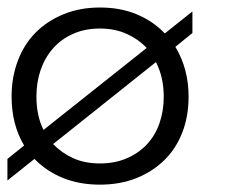

<svg xmlns="http://www.w3.org/2000/svg" viewBox="-41 -486 607 517"><path d="M-21 -58.1 23.9 -94.2Q-9.8 -150.9 -9.8 -226.1Q-9.8 -277.8 7.1 -322.5Q23.9 -367.2 55.4 -398.7Q86.9 -430.2 130.9 -448Q174.8 -465.8 228 -465.8Q283.2 -465.8 327.1 -447.5Q371.1 -429.2 402.8 -396L477.1 -455.1V-397L431.2 -359.9Q466.8 -300.8 466.8 -226.1Q466.8 -172.9 450 -129.4Q433.1 -85.9 401.6 -54.9Q370.1 -23.9 326.2 -6.3Q282.2 11.2 228 11.2Q172.9 11.2 128.4 -6.8Q84 -24.9 51.8 -58.1L-21 0ZM399.9 -226.1Q399.9 -277.8 378.9 -318.8L102.1 -98.1Q125 -74.2 156 -60.1Q187 -45.9 228 -45.9Q268.1 -45.9 300 -59.6Q332 -73.2 354.5 -97.2Q377 -121.1 388.4 -154.1Q399.9 -187 399.9 -226.1ZM57.1 -226.1Q57.1 -173.8 76.2 -136.2L354 -356.9Q331.1 -380.9 299.6 -395Q268.1 -409.2 228 -409.2Q188 -409.2 156 -395Q124 -380.9 102.1 -356Q80.1 -331.1 68.6 -298.1Q57.1 -265.1 57.1 -226.1Z"/></svg>

Font: Anonymous Pro
Style: Regular
Weight: 400
Monospace: yes
Designer: Mark Simonson
Version: Version 1.003